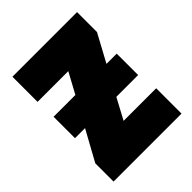

<svg xmlns="http://www.w3.org/2000/svg" viewBox="-166 -641 729 729"><g transform="rotate(-45 199.0 -276.5)"><path d="M373 -446 313 -335H368V-220H251L206 -136H381V0H16V-98L83 -220H29V-335H146L191 -418H26V-553H373Z"/></g></svg>

Font: Noto Sans UI CondBlack
Style: Regular
Weight: 900
Width: 3
Designer: Monotype Design Team
Foundry: Monotype Imaging Inc.
Version: Version 1.001